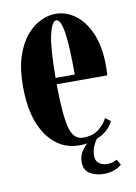

<svg xmlns="http://www.w3.org/2000/svg" viewBox="-78 -581 549 774"><g transform="rotate(-10 196.0 -194.0)"><path d="M207 10Q125.5 10 74.8 -61.8Q24 -133.5 24 -263.5Q24 -336 41 -386.8Q58 -437.5 85 -468.8Q112 -500 143 -514.5Q174 -529 202.5 -529Q248 -529 285.8 -500.2Q323.5 -471.5 345.8 -417.5Q368 -363.5 368 -288Q368 -268.5 366.5 -248.5H159.5Q160 -128 173.5 -73Q187 -18 226.5 -18Q268.5 -18 293.2 -38.5Q318 -59 327.5 -80.5L349 -64.5Q341.5 -47 324.2 -30.8Q307 -14.5 281 -4Q271.5 8.5 264.8 24.5Q258 40.5 258 63Q258 84.5 272.5 94Q287 103.5 302.5 103.5Q316 103.5 327 100.5Q338 97.5 345 93L358 115.5Q329.5 140.5 284 140.5Q254 140.5 229 126.5Q204 112.5 204 77.5Q204 54 215 36.8Q226 19.5 239.5 7.5Q223.5 10 207 10ZM202.5 -502.5Q184.5 -502.5 172.2 -450Q160 -397.5 159.5 -274.5H238Q238 -394 229.2 -448.2Q220.5 -502.5 202.5 -502.5Z"/></g></svg>

Font: Imbue 50pt ExtraBold
Style: Regular
Weight: 800
Designer: Tyler Finck
Foundry: Etcetera Type Company
Version: Version 1.102; ttfautohint (v1.8.3)